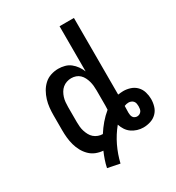

<svg xmlns="http://www.w3.org/2000/svg" viewBox="-201 -857 1009 1100"><g transform="rotate(-30 304.0 -307.0)"><path d="M271 121 191 105Q196 80 204.5 55.5Q213 31 223 8Q198 6 175.5 -3Q153 -12 135.5 -29.5Q118 -47 106.5 -68.5Q95 -90 88.5 -113.5Q82 -137 79.5 -161.5Q77 -186 77 -210V-310Q77 -335 79.5 -360Q82 -385 89.5 -409.5Q97 -434 109.5 -456Q122 -478 140.5 -495Q159 -512 183.5 -520Q208 -528 233 -528Q254 -528 275 -522.5Q296 -517 312.5 -504Q329 -491 341.5 -473.5Q354 -456 362 -436V-735H457V-228Q466 -229 474.5 -230Q483 -231 492 -231Q515 -231 538 -223.5Q561 -216 577.5 -199Q594 -182 601 -158.5Q608 -135 608 -112Q608 -88 601 -64.5Q594 -41 577 -24Q560 -7 536.5 0.5Q513 8 489 8Q469 8 449.5 2Q430 -4 413.5 -15.5Q397 -27 386 -44Q375 -61 369 -80Q333 -36 308.5 15Q284 66 271 121ZM268 -76Q287 -106 310 -133Q333 -160 361 -183Q361 -189 361.5 -196Q362 -203 362 -210V-310Q362 -325 360.5 -340.5Q359 -356 355 -370.5Q351 -385 344 -399Q337 -413 326 -423.5Q315 -434 300.5 -439Q286 -444 270 -444Q255 -444 240 -439Q225 -434 213 -424Q201 -414 193 -400Q185 -386 180.5 -371.5Q176 -357 174.5 -341.5Q173 -326 173 -310V-210Q173 -195 174.5 -179.5Q176 -164 180.5 -149.5Q185 -135 192.5 -121Q200 -107 211.5 -97Q223 -87 238 -81.5Q253 -76 268 -76ZM489 -65Q498 -65 505.5 -69Q513 -73 517.5 -79.5Q522 -86 523.5 -94.5Q525 -103 525 -112Q525 -120 523.5 -129Q522 -138 516.5 -145Q511 -152 502.5 -155.5Q494 -159 485 -159Q478 -159 471 -157.5Q464 -156 457 -153V-151Q457 -140 456.5 -129.5Q456 -119 456 -109Q456 -101 457.5 -93Q459 -85 463 -78.5Q467 -72 474.5 -68.5Q482 -65 489 -65Z"/></g></svg>

Font: Iosevka Aile Medium
Style: Regular
Weight: 500
Designer: Belleve Invis
Foundry: Belleve Invis
Version: Version 27.3.5; ttfautohint (v1.8.4)